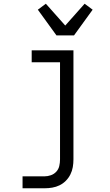

<svg xmlns="http://www.w3.org/2000/svg" viewBox="-20 -800 590 1030"><path d="M219 210H101V146H219Q236 146 253 140Q270 134 282 121Q294 108 298 90.5Q302 73 302 55V-466H150V-530H374V55Q374 76 370.5 96.5Q367 117 357.5 136Q348 155 333 170Q318 185 299.5 194Q281 203 260.5 206.5Q240 210 219 210ZM283 -610 183 -748 226 -780 330 -663 434 -780 477 -748 377 -610Z"/></svg>

Font: Lode Term
Style: Regular
Weight: 400
Monospace: yes
Designer: Belleve Invis
Foundry: Belleve Invis
Version: Version 29.2.0